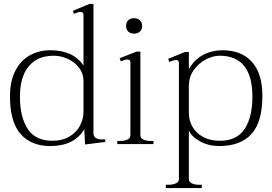

<svg xmlns="http://www.w3.org/2000/svg" viewBox="-20 -737 1392 982"><path d="M31 -245Q31 -321 58 -374Q85 -427 131.5 -453.5Q178 -480 238 -480Q354 -480 407 -402V-661Q407 -676 392 -676Q380 -676 358 -666L353 -682L438 -717H458V-57Q458 -40 469 -32Q480 -24 499 -24H518V-11L415 2L411 -76Q360 10 237 10Q140 10 85.5 -51.5Q31 -113 31 -245ZM407 -166V-324Q407 -360 385 -389.5Q363 -419 327.5 -435.5Q292 -452 255 -452Q172 -452 127 -398Q82 -344 82 -242Q82 -139 121.5 -78Q161 -17 249 -17Q298 -17 334 -38Q370 -59 388.5 -93Q407 -127 407 -166Z M625 -604Q625 -623 636 -633.5Q647 -644 666 -644Q684 -644 695.5 -633Q707 -622 707 -604Q707 -586 695.5 -575.5Q684 -565 666 -565Q647 -565 636 -575.5Q625 -586 625 -604ZM580 -16H594Q616 -16 631.5 -23Q647 -30 647 -45V-418Q647 -426 642.5 -429.5Q638 -433 632 -433Q620 -433 598 -423L592 -439L678 -473H698V-45Q698 -30 713.5 -23Q729 -16 751 -16H765V0H580Z M828 208H841Q863 208 879 201Q895 194 895 180V-415Q895 -430 880 -430Q869 -430 846 -420L840 -436L926 -471H946V-383Q974 -433 1019.5 -456.5Q1065 -480 1118 -480Q1215 -480 1268.5 -420.5Q1322 -361 1322 -247Q1322 -113 1266 -51.5Q1210 10 1101 10Q1048 10 1004 -13.5Q960 -37 946 -70V179Q946 194 961.5 201Q977 208 999 208H1012V225H828ZM1271 -242Q1271 -452 1103 -452Q1069 -452 1032 -432.5Q995 -413 970.5 -378Q946 -343 946 -297V-159Q946 -121 964.5 -88.5Q983 -56 1019 -36.5Q1055 -17 1104 -17Q1192 -17 1231.5 -78Q1271 -139 1271 -242Z"/></svg>

Font: Taviraj ExtraLight
Style: Regular
Weight: 275
Designer: Katatrad Team
Foundry: CadsonDemak
Version: Version 1.001